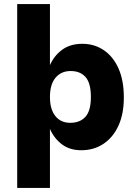

<svg xmlns="http://www.w3.org/2000/svg" viewBox="-20 -724 661 938"><path d="M64 194V-704H224V-406Q245 -453 284.5 -481.5Q324 -510 382 -510Q441 -510 487 -479Q533 -448 559 -389.5Q585 -331 585 -248Q585 -167 558.5 -109.5Q532 -52 485 -21Q438 10 377 10Q321 10 283 -18.5Q245 -47 224 -94V194ZM323 -124Q371 -124 397.5 -153.5Q424 -183 424 -250Q424 -318 398 -347.5Q372 -377 325 -377Q279 -377 251.5 -344.5Q224 -312 224 -250Q224 -190 250.5 -157Q277 -124 323 -124Z"/></svg>

Font: Prodigy Sans
Style: Bold
Weight: 700
Designer: Wei Huang
Foundry: Wei Huang
Version: Version 1.003; ttfautohint (v1.8.3)